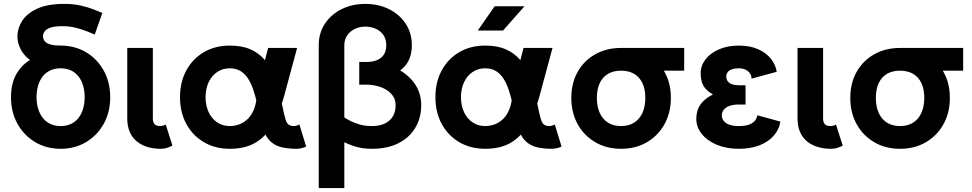

<svg xmlns="http://www.w3.org/2000/svg" viewBox="-20 -755 5012 990"><path d="M36.6 -253.9Q36.6 -176.8 70.1 -116.7Q103.5 -56.6 161.4 -22.2Q219.2 12.2 292.5 12.2Q366 12.2 423.7 -22.2Q481.4 -56.6 514.9 -116.7Q548.3 -176.8 548.3 -253.9Q548.3 -331.1 514.9 -391.1Q481.4 -451.2 423.7 -485.6Q366 -520 292.5 -520V-402.8Q322.5 -402.8 345.7 -392Q368.9 -381.1 384.6 -361.1Q400.4 -341.1 408.4 -313.8Q416.5 -286.6 416.5 -253.9Q416.5 -221.4 408.4 -194.1Q400.4 -166.7 384.6 -146.7Q368.9 -126.7 345.7 -115.8Q322.5 -105 292.5 -105Q262.5 -105 239.3 -116.1Q216.1 -127.2 200.3 -147.5Q184.6 -167.7 176.5 -194.8Q168.5 -221.9 168.5 -253.9Q168.5 -286.6 176.5 -313.8Q184.6 -341.1 200.3 -361.1Q216.1 -381.1 239.3 -392Q262.5 -402.8 292.5 -402.8V-485.8Q219.2 -485.8 161.4 -460Q103.5 -434.1 70.1 -382.6Q36.6 -331.1 36.6 -253.9ZM311.8 -734.9Q224.4 -734.9 171.1 -710Q117.9 -685.1 93.9 -646.7Q69.8 -608.4 69.8 -568.1Q69.8 -538.1 82.8 -508.7Q95.7 -479.2 122.9 -455.3Q150.1 -431.4 192.3 -417.1Q234.4 -402.8 292.5 -402.8V-520Q264.6 -520 246.7 -524Q228.8 -528.1 219 -535Q209.2 -542 205.4 -550.5Q201.7 -559.1 201.7 -568.1Q201.7 -580.3 209.7 -592.4Q217.8 -604.5 239.5 -612.3Q261.2 -620.1 302.2 -620.1Q337.6 -620.1 369.8 -612.1Q401.9 -604 427.5 -593.9Q453.1 -583.7 468.5 -576.9L507.6 -688Q492.7 -694.3 465.1 -705.6Q437.5 -716.8 398.8 -725.8Q360.1 -734.9 311.8 -734.9Z M834.5 -112.8Q829.8 -109.9 821.4 -107.4Q813 -105 806.6 -105Q796.6 -105 789.2 -107.3Q781.7 -109.6 777.1 -114.6Q772.5 -119.6 770.3 -127.1Q768.1 -134.5 768.1 -144.5V-214.8V-282.2V-507.8H636.2V-282.2V-214.8V-144.5Q636.2 -101.6 650.4 -71.5Q664.6 -41.5 689 -23.1Q713.4 -4.6 743.8 3.8Q774.2 12.2 806.6 12.2Q828.6 12.2 844.6 6.3Q860.6 0.5 869.1 -4.4Z M1164.8 -402.8Q1197.5 -402.8 1220.5 -388.5Q1243.4 -374.3 1259 -349.9Q1274.7 -325.4 1285.3 -294.2Q1295.9 -262.9 1303.7 -229Q1311.5 -195.1 1318.5 -161.7Q1325.4 -128.4 1333.7 -100.1Q1347.7 -51.5 1372.9 -27.5Q1398.2 -3.4 1432.6 4.4Q1467 12.2 1508.1 12.2Q1521 12.2 1535.5 8.8Q1550 5.4 1558.6 0.5L1523.9 -112.8Q1519.3 -110.4 1510.7 -107.7Q1502.2 -105 1495.8 -105Q1478 -105 1468 -112.8Q1458 -120.6 1453.1 -136.7Q1444.1 -166.5 1436.4 -206.3Q1428.7 -246.1 1418.2 -289.2Q1407.7 -332.3 1390.1 -373.3Q1372.6 -414.3 1344 -447.5Q1315.4 -480.7 1271.7 -500.4Q1228 -520 1164.8 -520Q1089.6 -520 1031.6 -486.2Q973.6 -452.4 940.9 -392.3Q908.2 -332.3 908.2 -253.9Q908.2 -175.5 940.9 -115.6Q973.6 -55.7 1031.6 -21.7Q1089.6 12.2 1164.8 12.2Q1243.7 12.2 1296.8 -19Q1349.9 -50.3 1384.8 -109.9Q1419.7 -169.4 1443.4 -253.9L1512 -507.8H1362.5L1304.9 -286.1Q1304.9 -235.8 1293 -201Q1281 -166.3 1260.7 -145.1Q1240.5 -124 1215.6 -114.5Q1190.7 -105 1164.8 -105Q1128.2 -105 1100.1 -123.9Q1072 -142.8 1056 -176.4Q1040 -210 1040 -253.9Q1040 -297.9 1056 -331.4Q1072 -365 1100.1 -383.9Q1128.2 -402.8 1164.8 -402.8Z M1897.5 12.2Q1849.1 12.2 1810.4 0.1Q1771.7 -12 1744.3 -27.7Q1716.8 -43.5 1702.3 -55.5Q1687.7 -67.6 1687.7 -67.6L1732.9 -166.5Q1732.9 -166.5 1744.9 -157.2Q1756.8 -147.9 1778.6 -135.7Q1800.3 -123.5 1830.6 -114.3Q1860.8 -105 1897.5 -105Q1936.5 -105 1963.9 -117.9Q1991.2 -130.9 2005.6 -155Q2020 -179.2 2020 -212.8Q2020 -238.3 2007.6 -257.8Q1995.1 -277.3 1973.8 -290.9Q1952.4 -304.4 1925.3 -311.4Q1898.2 -318.4 1868.9 -318.4V-435.5Q1949.5 -435.5 2013.4 -407.1Q2077.4 -378.7 2114.6 -328.5Q2151.9 -278.4 2151.9 -212.9Q2151.9 -147.7 2121.8 -96.8Q2091.8 -45.9 2034.9 -16.8Q1978 12.2 1897.5 12.2ZM1832.3 -435.5H1868.9V-318.4H1832.3ZM1755.4 -522Q1755.4 -511 1755.4 -474.1Q1755.4 -437.3 1755.4 -382.7Q1755.4 -328.1 1755.4 -263.4Q1755.4 -198.7 1755.4 -131.7Q1755.4 -64.7 1755.4 -2.8Q1755.4 59.1 1755.4 108.2Q1755.4 157.3 1755.4 186.1Q1755.4 214.8 1755.4 214.8H1623.5Q1623.5 214.8 1623.5 181.3Q1623.5 147.7 1623.5 90.9Q1623.5 34.2 1623.5 -35.7Q1623.5 -105.6 1623.5 -179.6Q1623.5 -253.7 1623.5 -321.8Q1623.5 -389.9 1623.5 -442.5Q1623.5 -495.1 1623.5 -522Q1623.5 -584.5 1655 -632.3Q1686.5 -680.2 1740.8 -707.5Q1795.2 -734.9 1863.4 -734.9Q1932.2 -734.9 1986.5 -707.5Q2040.8 -680.2 2072.1 -632.3Q2103.5 -584.5 2103.5 -522Q2103.5 -460 2073.5 -421.3Q2043.5 -382.6 1990.5 -364.7Q1937.5 -346.9 1868.9 -346.9V-435.5Q1894.5 -435.5 1913.8 -441.4Q1933.1 -447.3 1945.9 -458.3Q1958.7 -469.2 1965.2 -485.4Q1971.7 -501.5 1971.7 -522Q1971.7 -553.2 1956.9 -574.5Q1942.1 -595.7 1917.5 -606.7Q1892.8 -617.7 1863.5 -617.7Q1834.2 -617.7 1809.7 -606Q1785.2 -594.2 1770.3 -572.8Q1755.4 -551.3 1755.4 -522Z M2481.7 -402.8Q2514.4 -402.8 2537.4 -388.5Q2560.3 -374.3 2575.9 -349.9Q2591.6 -325.4 2602.2 -294.2Q2612.8 -262.9 2620.6 -229Q2628.4 -195.1 2635.4 -161.7Q2642.3 -128.4 2650.6 -100.1Q2664.6 -51.5 2689.8 -27.5Q2715.1 -3.4 2749.5 4.4Q2783.9 12.2 2825 12.2Q2837.9 12.2 2852.4 8.8Q2866.9 5.4 2875.5 0.5L2840.8 -112.8Q2836.2 -110.4 2827.6 -107.7Q2819.1 -105 2812.7 -105Q2794.9 -105 2784.9 -112.8Q2774.9 -120.6 2770 -136.7Q2761 -166.5 2753.3 -206.3Q2745.6 -246.1 2735.1 -289.2Q2724.6 -332.3 2707 -373.3Q2689.5 -414.3 2660.9 -447.5Q2632.3 -480.7 2588.6 -500.4Q2544.9 -520 2481.7 -520Q2406.5 -520 2348.5 -486.2Q2290.5 -452.4 2257.8 -392.3Q2225.1 -332.3 2225.1 -253.9Q2225.1 -175.5 2257.8 -115.6Q2290.5 -55.7 2348.5 -21.7Q2406.5 12.2 2481.7 12.2Q2560.5 12.2 2613.6 -19Q2666.7 -50.3 2701.7 -109.9Q2736.6 -169.4 2760.3 -253.9L2828.9 -507.8H2679.4L2621.8 -286.1Q2621.8 -235.8 2609.9 -201Q2597.9 -166.3 2577.6 -145.1Q2557.4 -124 2532.5 -114.5Q2507.6 -105 2481.7 -105Q2445.1 -105 2417 -123.9Q2388.9 -142.8 2372.9 -176.4Q2356.9 -210 2356.9 -253.9Q2356.9 -297.9 2372.9 -331.4Q2388.9 -365 2417 -383.9Q2445.1 -402.8 2481.7 -402.8ZM2574 -597.7H2443.6L2530.5 -722.7H2684.3Z M3507.8 -507.8H3182.4V-390.6H3507.8ZM3057.6 -250.2Q3057.6 -295.4 3072.5 -326.8Q3087.4 -358.2 3115.4 -374.4Q3143.3 -390.6 3182.4 -390.6Q3221.4 -390.6 3249.4 -374.4Q3277.3 -358.2 3292.4 -326.8Q3307.4 -295.4 3307.4 -250.2Q3307.4 -205.1 3292.4 -172.5Q3277.3 -139.9 3249.4 -122.4Q3221.4 -105 3182.4 -105Q3143.3 -105 3115.4 -122.4Q3087.4 -139.9 3072.5 -172.5Q3057.6 -205.1 3057.6 -250.2ZM2925.8 -250.2Q2925.8 -174.1 2958.5 -114.9Q2991.3 -55.7 3049.2 -21.8Q3107.2 12.2 3182.4 12.2Q3258.1 12.2 3315.8 -21.8Q3373.6 -55.7 3406.4 -114.9Q3439.2 -174.1 3439.2 -250.2Q3439.2 -326.4 3406.4 -384.4Q3373.5 -442.4 3315.8 -475.1Q3258.1 -507.8 3182.4 -507.8Q3107.2 -507.8 3049.2 -475.1Q2991.2 -442.4 2958.5 -384.4Q2925.8 -326.4 2925.8 -250.2Z M3789.3 -315.4Q3808.8 -315.4 3816.5 -315.4Q3824.2 -315.4 3824.2 -315.4V-216.1Q3824.2 -216.1 3815.9 -216.1Q3807.6 -216.1 3789.3 -216.1Q3760.3 -216.1 3740.8 -208.7Q3721.4 -201.4 3711.7 -188.7Q3701.9 -176 3701.9 -159.9Q3701.9 -144 3711.7 -131.6Q3721.4 -119.1 3740.8 -112.1Q3760.3 -105 3789.3 -105Q3818.6 -105 3838.7 -111.3Q3858.9 -117.7 3870.4 -130Q3881.8 -142.3 3885 -160.6L4004.2 -127.9Q3996.6 -85.4 3968.5 -54.1Q3940.4 -22.7 3895 -5.2Q3849.6 12.2 3789.3 12.2Q3725.3 12.2 3675.8 -8.7Q3626.2 -29.5 3598.3 -64.6Q3570.3 -99.6 3570.3 -141.6Q3570.3 -168 3578.4 -190.4Q3586.4 -212.9 3605.3 -232.2Q3624.3 -251.5 3656.2 -268.1Q3631.1 -282.2 3617.2 -298.7Q3603.3 -315.2 3598 -335Q3592.8 -354.7 3592.8 -377.9Q3592.8 -416.5 3617.8 -448.9Q3642.8 -481.2 3687.3 -500.6Q3731.7 -520 3789.3 -520Q3847.2 -520 3888.9 -501.3Q3930.7 -482.7 3955.1 -452Q3979.5 -421.4 3984.9 -384.8L3855.2 -349.6Q3855.2 -363.5 3847.4 -375.7Q3839.6 -387.9 3825 -395.4Q3810.3 -402.8 3789.3 -402.8Q3768.6 -402.8 3754.2 -397.8Q3739.7 -392.8 3732.3 -383.2Q3724.9 -373.5 3724.9 -359.9Q3724.9 -346.2 3732.3 -336.2Q3739.7 -326.2 3754.2 -320.8Q3768.6 -315.4 3789.3 -315.4Z M4290.5 -112.8Q4285.9 -109.9 4277.5 -107.4Q4269 -105 4262.7 -105Q4252.7 -105 4245.2 -107.3Q4237.8 -109.6 4233.2 -114.6Q4228.5 -119.6 4226.3 -127.1Q4224.1 -134.5 4224.1 -144.5V-214.8V-282.2V-507.8H4092.3V-282.2V-214.8V-144.5Q4092.3 -101.6 4106.4 -71.5Q4120.6 -41.5 4145 -23.1Q4169.4 -4.6 4199.8 3.8Q4230.2 12.2 4262.7 12.2Q4284.7 12.2 4300.7 6.3Q4316.7 0.5 4325.2 -4.4Z M4946.3 -507.8H4620.8V-390.6H4946.3ZM4496.1 -250.2Q4496.1 -295.4 4511 -326.8Q4525.9 -358.2 4553.8 -374.4Q4581.8 -390.6 4620.8 -390.6Q4659.9 -390.6 4687.9 -374.4Q4715.8 -358.2 4730.8 -326.8Q4745.8 -295.4 4745.8 -250.2Q4745.8 -205.1 4730.8 -172.5Q4715.8 -139.9 4687.9 -122.4Q4659.9 -105 4620.8 -105Q4581.8 -105 4553.8 -122.4Q4525.9 -139.9 4511 -172.5Q4496.1 -205.1 4496.1 -250.2ZM4364.3 -250.2Q4364.3 -174.1 4397 -114.9Q4429.7 -55.7 4487.7 -21.8Q4545.7 12.2 4620.8 12.2Q4696.5 12.2 4754.3 -21.8Q4812.1 -55.7 4844.9 -114.9Q4877.7 -174.1 4877.7 -250.2Q4877.7 -326.4 4844.8 -384.4Q4812 -442.4 4754.3 -475.1Q4696.6 -507.8 4620.8 -507.8Q4545.7 -507.8 4487.7 -475.1Q4429.7 -442.4 4397 -384.4Q4364.3 -326.4 4364.3 -250.2Z"/></svg>

Font: Giphurs
Style: Regular
Weight: 400
Version: Version 2.010